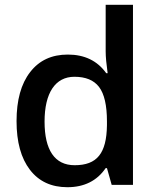

<svg xmlns="http://www.w3.org/2000/svg" viewBox="-20 -780 663 810"><path d="M264.2 9.8C335 9.8 389.2 -17.1 425.8 -70.8H431.2L451.2 0H541V-759.8H425.8V-563C425.8 -540.5 428.7 -509.8 434.1 -471.2H428.2C391.1 -523.4 336.9 -549.8 266.1 -549.8C198.2 -549.8 145.5 -525.4 107.4 -476.1C68.8 -426.8 49.8 -357.4 49.8 -269C49.8 -180.7 68.8 -112.3 106.4 -63.5C144 -14.6 196.8 9.8 264.2 9.8ZM294.9 -83C210.4 -83 168 -147.5 168 -267.1C168 -388.2 213.4 -456.1 293.9 -456.1C341.3 -456.1 376 -441.9 397.9 -413.1C419.9 -384.3 431.2 -335.9 431.2 -268.1V-252C429.7 -132.8 389.2 -83 294.9 -83Z"/></svg>

Font: Samim Medium
Style: Regular
Weight: 500
Foundry: DejaVu fonts team - Redesigned by Saber Rastikerdar
Version: Version 4.0.5